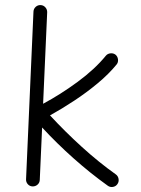

<svg xmlns="http://www.w3.org/2000/svg" viewBox="-20 -712 557 759"><path d="M444.3 15.6Q438 24.9 426.5 26.9Q415 28.8 405.8 22Q336.9 -27.3 270.5 -86.4Q204.1 -145.5 146.5 -208L137.2 -0.5Q136.7 10.7 128.2 18.1Q119.6 25.4 108.4 24.9Q97.2 24.4 89.8 16.1Q82.5 7.8 83 -3.4L112.3 -666Q112.8 -677.2 121.1 -684.8Q129.4 -692.4 140.6 -691.9Q151.9 -691.4 159.4 -682.9Q167 -674.3 166.5 -663.1L150.4 -301.8Q218.8 -338.4 286.9 -388.4Q355 -438.5 398.4 -491.7Q405.3 -500 416.7 -501.2Q428.2 -502.4 437 -495.6Q445.3 -488.3 446.5 -476.8Q447.8 -465.3 440.9 -457Q409.7 -418.9 366 -382.6Q322.3 -346.2 273.4 -314Q224.6 -281.7 177.7 -255.9Q235.8 -192.9 303.2 -131.6Q370.6 -70.3 438 -22.5Q446.8 -16.1 448.7 -4.9Q450.7 6.3 444.3 15.6Z"/></svg>

Font: Mikhak-DS1-FD Light
Style: Regular
Weight: 300
Designer: Amin Abedi
Version: Version 3.2